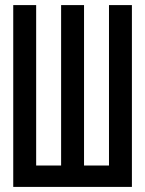

<svg xmlns="http://www.w3.org/2000/svg" viewBox="-20 -734 570 754"><path d="M32 0H498V-714H408V-84H310V-714H220V-84H122V-714H32Z"/></svg>

Font: Noto Sans Mono Condensed Medium
Style: Regular
Weight: 500
Width: 3
Designer: Monotype Design Team
Foundry: Monotype Imaging Inc.
Version: Version 2.014